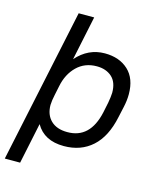

<svg xmlns="http://www.w3.org/2000/svg" viewBox="-142 -776 835 1016"><g transform="rotate(15 276.0 -268.0)"><path d="M161.1 -690.4H246.1L195.3 -448.2Q259.8 -521.5 350.6 -521.5Q430.7 -521.5 479.5 -476.1Q528.3 -430.7 528.3 -344.7Q528.3 -309.6 519.5 -271.5L506.8 -213.9Q483.4 -102.5 421.4 -46.9Q359.4 8.8 266.6 8.8Q158.2 8.8 113.3 -70.3L66.4 153.3H-17.6ZM422.9 -217.8 434.6 -274.4Q440.4 -306.6 441.4 -330.1Q441.4 -387.7 409.7 -416Q377.9 -444.3 327.1 -444.3Q261.7 -444.3 218.3 -401.9Q174.8 -359.4 161.1 -291L150.4 -239.3Q143.6 -209 142.6 -183.6Q142.6 -129.9 174.8 -98.6Q207 -67.4 264.6 -67.4Q389.6 -66.4 422.9 -217.8Z"/></g></svg>

Font: Dinish Expanded
Style: Italic
Weight: 400
Width: 7
Italic angle: -12°
Designer: Charles Nix
Foundry: Playbeing
Version: Version 2.005; ttfautohint (v1.8.3)